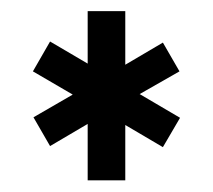

<svg xmlns="http://www.w3.org/2000/svg" viewBox="-20 -710 376 339"><path d="M134.8 -491.2 68.4 -452.1 39.1 -502.9 108.4 -543 38.1 -584 68.4 -636.7 134.8 -597.7V-690.4H201.2V-595.7L267.6 -634.8L296.9 -584L226.6 -543.9L297.9 -502L267.6 -450.2L201.2 -489.3V-391.6H134.8Z"/></svg>

Font: Dinish Condensed
Style: Bold
Weight: 700
Width: 3
Designer: Bert Driehuis
Foundry: Playbeing
Version: Version 3.006; git-39231f3c-release